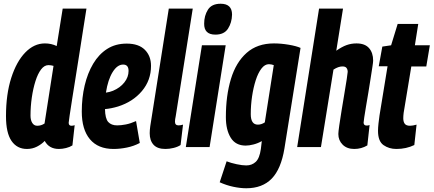

<svg xmlns="http://www.w3.org/2000/svg" viewBox="-20 -786 2317 1026"><path d="M295 10Q242 10 219 -33Q202 -15 177.5 -2.5Q153 10 124 10Q71 10 41.5 -33Q12 -76 12 -165Q12 -282 40 -369.5Q68 -457 115 -505.5Q162 -554 220 -554Q254 -554 283 -540L315 -740H442Q435 -696 425.5 -635.5Q416 -575 405.5 -507.5Q395 -440 384.5 -375Q374 -310 365.5 -256Q357 -202 352 -168Q347 -134 347 -130Q347 -114 362 -114Q370 -114 379 -117L367 -9Q353 0 333 5Q313 10 295 10ZM179 -114Q200 -114 218 -126L266 -434Q252 -438 239 -438Q217 -438 199.5 -415Q182 -392 169.5 -352.5Q157 -313 150 -265Q143 -217 143 -168Q143 -144 152.5 -129Q162 -114 179 -114Z M727 -22Q695 -5 658 2.5Q621 10 587 10Q504 10 460.5 -42Q417 -94 417 -190Q417 -264 432.5 -329.5Q448 -395 478 -445.5Q508 -496 552.5 -524.5Q597 -553 657 -553Q721 -553 754 -520Q787 -487 787 -434Q787 -357 738.5 -299.5Q690 -242 611 -217Q575 -206 541 -203Q542 -152 558.5 -134Q575 -116 606 -116Q627 -116 652.5 -121Q678 -126 707 -139ZM638 -441Q607 -441 582 -401Q557 -361 546 -291Q567 -294 584 -301Q622 -317 644.5 -345.5Q667 -374 667 -407Q667 -441 638 -441Z M882 -740H1010L919 -165Q917 -156 916 -149Q915 -142 915 -136Q915 -116 934 -116Q945 -116 958 -120L945 -11Q930 -1 907.5 4.5Q885 10 864 10Q821 10 800.5 -12.5Q780 -35 780 -74Q780 -91 783 -112Z M1159 -766Q1220 -766 1220 -708Q1219 -665 1198.5 -633Q1178 -601 1131 -601Q1070 -601 1071 -660Q1071 -702 1091 -734Q1111 -766 1159 -766ZM973 0 1059 -544H1186L1100 0Z M1154 188 1191 76Q1214 85 1244.5 91.5Q1275 98 1296 98Q1326 98 1346.5 79Q1367 60 1374 10L1379 -32Q1358 -20 1334.5 -14Q1311 -8 1293 -8Q1239 -8 1213 -50Q1187 -92 1187 -160Q1187 -275 1214 -364Q1241 -453 1298 -503.5Q1355 -554 1444 -554Q1482 -554 1523 -547Q1564 -540 1586 -530L1500 7Q1482 117 1432 168.5Q1382 220 1296 220Q1264 220 1226.5 212Q1189 204 1154 188ZM1443 -438Q1437 -440 1430.5 -441.5Q1424 -443 1417 -443Q1395 -443 1377 -419.5Q1359 -396 1346.5 -357Q1334 -318 1327 -271Q1320 -224 1320 -176Q1320 -120 1358 -120Q1377 -120 1395 -132Z M1923 -131Q1923 -115 1940 -115Q1948 -115 1955 -118L1943 -9Q1911 10 1873 10Q1834 10 1811 -13Q1788 -36 1788 -70Q1788 -81 1793 -116Q1798 -151 1805.5 -196.5Q1813 -242 1820.5 -287Q1828 -332 1833 -364Q1838 -396 1838 -402Q1838 -414 1832 -422.5Q1826 -431 1810 -431Q1788 -431 1762 -414L1695 0H1568L1685 -740H1813L1777 -515Q1807 -536 1832 -545Q1857 -554 1885 -554Q1930 -554 1952 -529Q1974 -504 1974 -462Q1974 -454 1970 -428.5Q1966 -403 1960.5 -367Q1955 -331 1948.5 -292Q1942 -253 1936 -218Q1930 -183 1926.5 -159Q1923 -135 1923 -131Z M2206 -120 2194 -11Q2151 10 2098 10Q2059 10 2029.5 -10.5Q2000 -31 2000 -87Q2000 -103 2002.5 -126Q2005 -149 2008 -169L2051 -432H2004L2023 -537L2070 -544L2105 -658H2215L2197 -544H2277L2258 -431H2178L2137 -183Q2136 -175 2135.5 -167.5Q2135 -160 2135 -154Q2135 -135 2143 -124.5Q2151 -114 2171 -114Q2179 -114 2187 -115.5Q2195 -117 2206 -120Z"/></svg>

Font: Georama Condensed
Style: Bold Italic
Weight: 700
Width: 3
Italic angle: -9°
Designer: Jean-Baptiste Levee
Foundry: Production Type
Version: Version 1.000